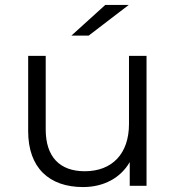

<svg xmlns="http://www.w3.org/2000/svg" viewBox="-20 -752 713 777"><path d="M94 -221C94 -73 179 5 316 5C400 5 468 -32 505 -96V0H573V-526H502V-250C502 -130 434 -59 323 -59C222 -59 165 -117 165 -228V-526H94ZM339 -608 501 -732H406L269 -608Z"/></svg>

Font: Malon Grotesk
Style: Regular
Weight: 400
Designer: Julieta Ulanovsky
Foundry: Julieta Ulanovsky
Version: Version 7.200